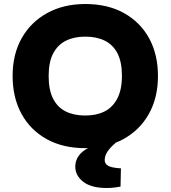

<svg xmlns="http://www.w3.org/2000/svg" viewBox="-20 -730 852 959"><path d="M406 10Q294 10 212.5 -35.5Q131 -81 87 -162Q43 -243 43 -351Q43 -459 88.5 -539.5Q134 -620 216 -665Q298 -710 406 -710Q518 -710 599.5 -664.5Q681 -619 725 -538.5Q769 -458 769 -350Q769 -242 723.5 -161Q678 -80 596 -35Q514 10 406 10ZM406 -153Q462 -153 502.5 -173.5Q543 -194 566 -238Q589 -282 589 -351Q589 -420 567 -463Q545 -506 504 -526.5Q463 -547 406 -547Q350 -547 309 -526.5Q268 -506 245.5 -463Q223 -420 223 -350Q223 -281 245 -237.5Q267 -194 308 -173.5Q349 -153 406 -153ZM513 209Q436 209 396 178Q356 147 356 102Q356 73 372.5 49Q389 25 423 8L485 -21H556V-15Q531 6 517 27Q503 48 503 69Q503 88 520 98Q537 108 584 111L582 202Q575 203 557 206Q539 209 513 209Z"/></svg>

Font: REM
Style: Bold
Weight: 700
Designer: Octavio Pardo
Foundry: Ashler Design
Version: Version 1.005;gftools[0.9.28]